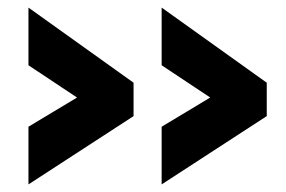

<svg xmlns="http://www.w3.org/2000/svg" viewBox="-20 -516 753 506"><path d="M683 -210 406 -30V-182L534 -259L406 -344V-496L683 -298ZM332 -210 55 -30V-182L183 -259L55 -344V-496L332 -298Z"/></svg>

Font: Raleway Black
Style: Regular
Weight: 900
Designer: Matt McInerney, Pablo Impallari, Rodrigo Fuenzalida
Foundry: Matt McInerney, Pablo Impallari, Rodrigo Fuenzalida
Version: Version 4.026